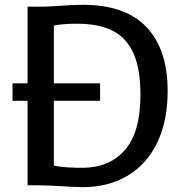

<svg xmlns="http://www.w3.org/2000/svg" viewBox="-20 -771 759 799"><path d="M677.7 -392.6Q677.7 -268.6 634.8 -178.5Q591.8 -88.4 511.7 -40.3Q431.6 7.8 322.8 7.8Q300.3 7.8 236.8 3.9Q166.5 0 136.2 0H94.7V-351.6H32.2V-424.3H94.7V-743.2H149.4Q177.2 -743.2 226.1 -746.6Q232.9 -747.1 264.9 -749Q296.9 -751 325.2 -751Q501.5 -751 589.6 -658.2Q677.7 -565.4 677.7 -392.6ZM564.5 -376.5Q564.5 -484.9 535.2 -549.8Q505.9 -614.7 447.8 -643.6Q389.6 -672.4 299.8 -672.4Q242.2 -672.4 204.1 -664.6V-424.3H396.5V-351.6H204.1V-82Q227.1 -76.7 261.5 -74.5Q295.9 -72.3 330.6 -72.8Q439 -75.2 501.7 -149.2Q564.5 -223.1 564.5 -376.5Z"/></svg>

Font: Merriweather Sans
Style: Regular
Weight: 400
Designer: Eben Sorkin
Foundry: Eben Sorkin
Version: Version 1.006; ttfautohint (v1.4.1) -l 6 -r 50 -G 0 -x 11 -H